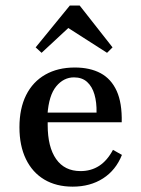

<svg xmlns="http://www.w3.org/2000/svg" viewBox="-20 -676 521 707"><path d="M247.6 11.3Q187.1 11.3 143.1 -14.9Q99.2 -41.1 75.4 -90.3Q51.6 -139.5 51.6 -207.3Q51.6 -276.6 76.2 -325.8Q100.8 -375 146.8 -401.2Q192.7 -427.4 255.6 -427.4Q311.3 -427.4 350.4 -406.5Q389.5 -385.5 409.7 -341.1Q429.8 -296.8 428.2 -225.8H120.2L118.5 -261.3H335.5Q336.3 -299.2 327.8 -328.2Q319.4 -357.3 300.8 -374.2Q282.3 -391.1 252.4 -391.1Q214.5 -391.1 187.1 -358.1Q159.7 -325 154.8 -254L156.5 -250.8Q155.6 -243.5 155.6 -234.7Q155.6 -225.8 155.6 -215.3Q155.6 -134.7 186.7 -90.3Q217.7 -46 276.6 -46Q315.3 -46 345.2 -65.3Q375 -84.7 396 -124.2L429 -105.6Q406.5 -49.2 359.3 -19Q312.1 11.3 247.6 11.3ZM133.1 -481.5 111.3 -501.6 237.1 -655.6H273.4L394.4 -501.6L374.2 -481.5L210.5 -586.3L258.1 -597.6Z"/></svg>

Font: Playfair 9pt SemiBold
Style: Regular
Weight: 600
Designer: Claus Eggers Sørensen
Foundry: Claus Eggers Sørensen
Version: Version 2.001;gftools[0.9.30]